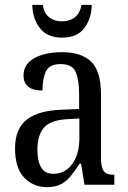

<svg xmlns="http://www.w3.org/2000/svg" viewBox="-20 -761 527 791"><path d="M173 10Q118 10 80 -29Q42 -68 42 -150Q42 -230 90 -268Q138 -306 236 -309L306 -312V-373Q306 -429 292.5 -463Q279 -497 230 -497Q183 -497 169 -466.5Q155 -436 155 -388Q77 -388 77 -450Q77 -497 121.5 -521.5Q166 -546 236 -546Q315 -546 355.5 -507Q396 -468 396 -372V-113Q396 -71 407.5 -56Q419 -41 448 -41H451V0H328L314 -87H308Q290 -59 272.5 -37Q255 -15 232 -2.5Q209 10 173 10ZM199 -45Q249 -45 278 -86Q307 -127 307 -191V-273L256 -270Q187 -266 160.5 -234.5Q134 -203 134 -144Q134 -98 149.5 -71.5Q165 -45 199 -45ZM236 -606Q174 -606 144 -645.5Q114 -685 113 -741H156Q162 -705 183.5 -689Q205 -673 236 -673Q266 -673 287.5 -689Q309 -705 316 -741H358Q357 -685 327.5 -645.5Q298 -606 236 -606Z"/></svg>

Font: Noto Serif Georgian Condensed
Style: Regular
Weight: 400
Width: 3
Designer: Monotype Design Team, Akaki Razmadze
Foundry: Google LLC
Version: Version 2.003; ttfautohint (v1.8.4.7-5d5b)